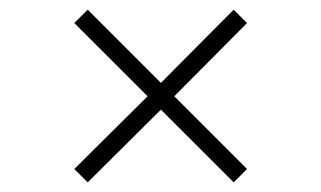

<svg xmlns="http://www.w3.org/2000/svg" viewBox="-20 -589 668 399"><path d="M493.3 -237.8 465.6 -210 314.4 -361.1 162.2 -210 134.4 -237.8 286.7 -388.9 134.4 -541.1 162.2 -568.9 314.4 -416.7 465.6 -568.9 493.3 -541.1 342.2 -388.9Z"/></svg>

Font: Paperlogy 2 ExtraLight
Style: Regular
Weight: 250
Designer: redesigned by Lee Juim, glyphs from Gmarket Sans & Montserrat
Foundry: PT&
Version: Version 1.001